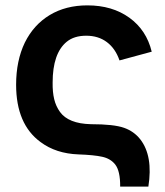

<svg xmlns="http://www.w3.org/2000/svg" viewBox="-20 -575 616 715"><path d="M532.5 120H427.5Q428 62 409 37.5Q391.5 15.5 360.5 8.8Q329.5 2 272.5 0Q188.5 -3 131 -46Q40 -112.5 40 -259.5Q40 -349 72.5 -416.5Q105.5 -483 165.2 -519Q225 -555 305.5 -555Q398 -555 461.8 -509Q525.5 -463 545 -382.5L425 -350Q410 -394 378.2 -418Q346.5 -442 301 -442Q256 -442 228.5 -419.5Q176 -376.5 176 -267.5Q175.5 -232 181.8 -205.8Q188 -179.5 203.5 -158Q219 -136.5 247.8 -125Q276.5 -113.5 318.5 -112.5Q404 -112.5 442 -99Q479 -86 502.5 -56Q550.5 6 532.5 120Z"/></svg>

Font: Vortex Mix
Style: Bold
Weight: 700
Designer: Mikhail Sharanda
Foundry: Mikhail Sharanda
Version: Version 4.504;Glyphs 3.1.2 (3151)